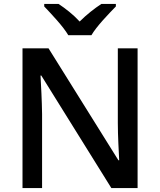

<svg xmlns="http://www.w3.org/2000/svg" viewBox="-20 -961 818 981"><path d="M329 -781H447C473 -826 535 -890 572 -928V-941H498C463 -918 423 -887 387 -851C354 -887 314 -918 279 -941H206V-928C242 -890 303 -826 329 -781ZM683 0V-714H582V-333C582 -267 587 -185 589 -142H585L228 -714H95V0H195V-378C194 -449 190 -521 187 -575H191L549 0Z"/></svg>

Font: Noto Sans Balinese Medium
Style: Regular
Weight: 500
Designer: Aditya Bayu, David Williams
Foundry: David Williams
Version: Version 2.005